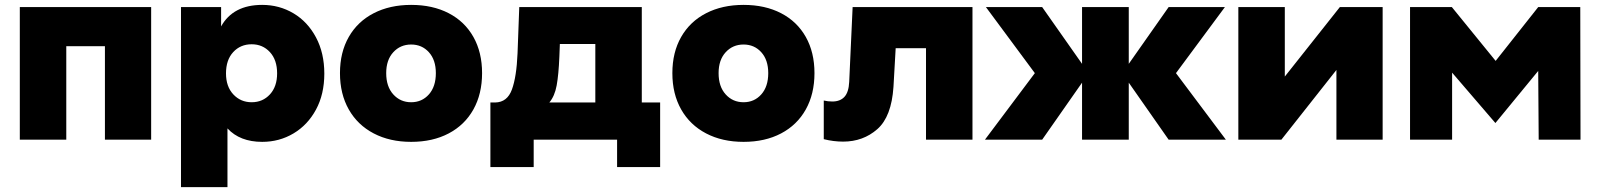

<svg xmlns="http://www.w3.org/2000/svg" viewBox="-20 -571 6533 785"><path d="M61 -542H598V0H409V-382H251V0H61Z M1306 -270Q1306 -186 1272 -123Q1238 -60 1180 -25.5Q1122 9 1052 9Q961 9 910 -46V194H720V-542H884V-463Q933 -551 1052 -551Q1122 -551 1180 -516.5Q1238 -482 1272 -418Q1306 -354 1306 -270ZM904 -271Q904 -217 934 -185Q964 -153 1009 -153Q1054 -153 1083.5 -185Q1113 -217 1113 -271Q1113 -326 1083.5 -358Q1054 -390 1009 -390Q963 -390 933.5 -358Q904 -326 904 -271Z M1370 -272Q1370 -357 1406 -420Q1442 -483 1508 -517Q1574 -551 1661 -551Q1749 -551 1814.5 -517Q1880 -483 1915.5 -420Q1951 -357 1951 -272Q1951 -187 1915.5 -123.5Q1880 -60 1814.5 -25.5Q1749 9 1661 9Q1574 9 1508 -25.5Q1442 -60 1406 -123.5Q1370 -187 1370 -272ZM1762 -272Q1762 -326 1733.5 -357.5Q1705 -389 1661 -389Q1617 -389 1588 -357.5Q1559 -326 1559 -272Q1559 -217 1588 -185Q1617 -153 1661 -153Q1705 -153 1733.5 -185Q1762 -217 1762 -272Z M1985 -152H2005Q2054 -153 2073 -205Q2092 -257 2096 -353L2103 -542H2604V-152H2679V112H2503V0H2162V112H1985ZM2414 -152V-391H2269L2267 -339Q2264 -266 2256 -222Q2248 -178 2226 -152Z M2729 -272Q2729 -357 2765 -420Q2801 -483 2867 -517Q2933 -551 3020 -551Q3108 -551 3173.5 -517Q3239 -483 3274.5 -420Q3310 -357 3310 -272Q3310 -187 3274.5 -123.5Q3239 -60 3173.5 -25.5Q3108 9 3020 9Q2933 9 2867 -25.5Q2801 -60 2765 -123.5Q2729 -187 2729 -272ZM3121 -272Q3121 -326 3092.5 -357.5Q3064 -389 3020 -389Q2976 -389 2947 -357.5Q2918 -326 2918 -272Q2918 -217 2947 -185Q2976 -153 3020 -153Q3064 -153 3092.5 -185Q3121 -217 3121 -272Z M3766 -374H3642L3633 -216Q3625 -94 3567 -43Q3509 8 3427 8Q3388 8 3348 -2V-160Q3365 -156 3383 -156Q3415 -156 3432.5 -175Q3450 -194 3452 -236L3466 -542H3956V0H3766Z M4007 0 4211 -272 4011 -542H4241L4404 -310V-542H4595V-310L4758 -542H4988L4788 -272L4992 0H4758L4595 -233V0H4404V-233L4241 0Z M5043 -542H5233V-258L5458 -542H5633V0H5444V-285L5219 0H5043Z M5745 -542H5916L6095 -322L6269 -542H6441L6442 0H6271L6269 -281L6094 -68L5917 -274V0H5745Z"/></svg>

Font: Chess Sans ExtraBold
Style: Regular
Weight: 800
Designer: Wolf Bōese
Foundry: Wolf Bōese
Version: Version 7.223